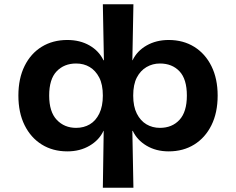

<svg xmlns="http://www.w3.org/2000/svg" viewBox="-20 -698 1104 898"><path d="M461 180 465 -86H464Q444 -43 399 -16.5Q354 10 295 10Q227 10 175.5 -22Q124 -54 95 -112.5Q66 -171 66 -251Q66 -331 95 -389.5Q124 -448 175.5 -479.5Q227 -511 295 -511Q354 -511 398.5 -485.5Q443 -460 464 -416H466L461 -678H604L599 -416H600Q621 -460 666 -485.5Q711 -511 769 -511Q837 -511 888.5 -479Q940 -447 969 -388.5Q998 -330 998 -251Q998 -171 969 -112.5Q940 -54 888.5 -22Q837 10 769 10Q710 10 665.5 -16.5Q621 -43 601 -86H599L604 180ZM336 -100Q372 -100 400 -116.5Q428 -133 444.5 -167Q461 -201 461 -251Q461 -303 444 -335.5Q427 -368 399.5 -384.5Q372 -401 336 -401Q280 -401 245 -364.5Q210 -328 210 -251Q210 -175 245.5 -137.5Q281 -100 336 -100ZM728 -100Q785 -100 819.5 -137.5Q854 -175 854 -251Q854 -328 819.5 -364.5Q785 -401 728 -401Q694 -401 665.5 -384.5Q637 -368 620 -335.5Q603 -303 603 -251Q603 -200 620 -166.5Q637 -133 665 -116.5Q693 -100 728 -100Z"/></svg>

Font: Nunito Sans 7pt SemiExpanded
Style: Bold
Weight: 700
Width: 6
Designer: Vernon Adams
Foundry: Vernon Adams
Version: Version 3.101;gftools[0.9.27]